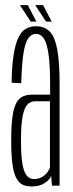

<svg xmlns="http://www.w3.org/2000/svg" viewBox="-20 -704 278 728"><path d="M100 3Q116.5 3 129 -0.8Q141.5 -4.5 150.8 -10.8Q160 -17 166 -23.8Q172 -30.5 174 -37.5L177 0H206V-385.5Q206 -470.5 196.8 -518Q187.5 -565.5 168 -585Q148.5 -604.5 116 -604.5Q93.5 -604.5 76.8 -594.2Q60 -584 49 -560Q38 -536 31.5 -494.8Q25 -453.5 24 -390.5L60.5 -388.5Q62.5 -460 68.8 -500.8Q75 -541.5 86.8 -558.5Q98.5 -575.5 116 -575.5Q135 -575.5 146.5 -557.8Q158 -540 164 -498.5Q170 -457 170 -385.5V-345H101Q80.5 -345 65.5 -337.8Q50.5 -330.5 41 -311.8Q31.5 -293 27 -259.2Q22.5 -225.5 22.5 -171.5Q22.5 -116 27.2 -81.5Q32 -47 41.8 -28.8Q51.5 -10.5 65.8 -3.8Q80 3 100 3ZM108.5 -25Q97.5 -25 88.8 -31Q80 -37 73.2 -52.5Q66.5 -68 63 -97Q59.5 -126 59.5 -173Q59.5 -219 63.5 -248.2Q67.5 -277.5 74.5 -292.8Q81.5 -308 91.8 -314Q102 -320 114.5 -320H169.5V-69.5Q167.5 -61 159.5 -50.5Q151.5 -40 138.8 -32.5Q126 -25 108.5 -25ZM154.5 -622H176L143.5 -684.5H113.5ZM96.5 -622H118L85.5 -684.5H55.5Z"/></svg>

Font: Anybody ExtraCondensed ExtraLight
Style: Regular
Weight: 250
Width: 2
Version: Version 1.113;gftools[0.9.25]